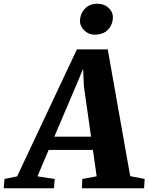

<svg xmlns="http://www.w3.org/2000/svg" viewBox="-99 -1010 796 1030"><path d="M-79 0 -75 -50 -7 -64 313.5 -745H479L599.5 -65L677 -50L674 0H340.5L342.5 -50L419.5 -64L399.5 -205.5H162L102 -64L194.5 -50L190.5 0ZM192.5 -277H389.5L351 -547.5L347 -641L310 -553ZM407 -824Q387 -824 368.8 -835Q350.5 -846 339.8 -863.8Q329 -881.5 330 -900.5Q332 -938.5 357.2 -964.2Q382.5 -990 423.5 -990Q460 -990 483.8 -967.5Q507.5 -945 506.5 -916.5Q506 -878.5 480.8 -851.2Q455.5 -824 407 -824Z"/></svg>

Font: Merriweather 24pt Black
Style: Italic
Weight: 900
Italic angle: -7.8°
Designer: Eben Sorkin
Foundry: Eben Sorkin
Version: Version 2.101